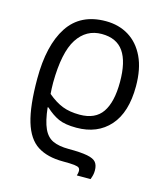

<svg xmlns="http://www.w3.org/2000/svg" viewBox="-116 -634 832 963"><g transform="rotate(15 300.0 -152.5)"><path d="M314.9 -544.9Q382.3 -544.9 434.1 -513.2Q485.8 -481.4 515.1 -419.9Q544.4 -358.4 544.4 -268.1Q544.4 -132.3 481.2 -61.3Q418 9.8 308.6 9.8Q249.5 9.8 215.6 -5.6Q181.6 -21 147.9 -52.2H143.6Q151.4 18.1 168.7 55.9Q186 93.8 217.5 108.2Q249 122.6 299.3 122.6Q363.3 122.6 396.7 129.2Q430.2 135.7 442.4 150.9Q454.6 166 454.6 192.9Q454.6 206.5 452.1 216.8Q449.7 227.1 444.8 240.2H373.5Q377.9 227.1 377.9 216.8Q377.9 206.1 372.1 200.4Q366.2 194.8 347.2 192.6Q328.1 190.4 288.1 190.4Q207 190.4 155.8 157.7Q104.5 125 80.3 44.7Q56.2 -35.6 56.2 -177.2Q56.2 -351.1 119.6 -448Q183.1 -544.9 314.9 -544.9ZM311.5 -477.5Q231 -477.5 185.3 -407Q139.6 -336.4 138.2 -178.7Q138.2 -162.1 138.9 -148.2Q139.6 -134.3 140.6 -120.6Q180.7 -86.9 218.3 -72.3Q255.9 -57.6 307.6 -57.6Q388.7 -57.6 425 -110.8Q461.4 -164.1 461.4 -268.1Q461.4 -373 425 -425.3Q388.7 -477.5 311.5 -477.5Z"/></g></svg>

Font: Open Sans
Style: Regular
Weight: 400
Designer: Monotype Design Team
Foundry: Monotype Imaging Inc.
Version: Version 3.000; ttfautohint (v1.8.4)